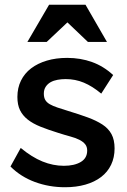

<svg xmlns="http://www.w3.org/2000/svg" viewBox="-20 -776 532 806"><path d="M253 10Q186 10 126.5 -12Q67 -34 24 -77L67 -155Q114 -116 158.5 -98Q203 -80 248 -80Q292 -80 319 -96Q346 -112 346 -144Q346 -160 337.5 -170.5Q329 -181 313.5 -189Q298 -197 275.5 -203Q253 -209 225 -218Q183 -231 150.5 -244Q118 -257 96.5 -274Q75 -291 64 -313.5Q53 -336 53 -369Q53 -407 68 -437.5Q83 -468 110.5 -489Q138 -510 176.5 -521.5Q215 -533 262 -533Q318 -533 366.5 -515.5Q415 -498 455 -461L405 -383Q368 -414 332 -429Q296 -444 256 -444Q238 -444 221.5 -441Q205 -438 192.5 -431Q180 -424 172 -412Q164 -400 164 -383Q164 -367 170 -356.5Q176 -346 189 -338.5Q202 -331 221.5 -324.5Q241 -318 267 -310Q313 -296 348.5 -283Q384 -270 409.5 -253.5Q435 -237 448 -213Q461 -189 461 -153Q461 -115 446.5 -84.5Q432 -54 404.5 -33Q377 -12 338.5 -1Q300 10 253 10ZM186 -756H339L429 -600H349L263 -682L176 -600H95Z"/></svg>

Font: Rising Sun SemiBold
Style: Regular
Weight: 600
Designer: Matt McInerney, Pablo Impallari, Rodrigo Fuenzalida (Raleway font), Stephen Hutchings (Greek), Cristiano Sobral (main ch
Foundry: The Rising Sun Project Authors
Version: Version 4.327; ttfautohint (v1.8.4.7-5d5b-dirty)